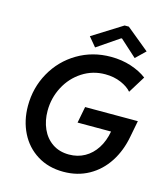

<svg xmlns="http://www.w3.org/2000/svg" viewBox="-133 -1032 1000 1144"><g transform="rotate(15 366.5 -460.5)"><path d="M60.1 -317.9Q60.1 -429.7 112.8 -523.7Q165.5 -617.7 257.8 -672.6Q350.1 -727.5 463.4 -727.5Q531.2 -727.5 588.6 -708.5Q646 -689.5 685.5 -659.2L620.6 -554.2Q598.6 -580.6 554.9 -599.4Q511.2 -618.2 457.5 -618.2Q379.9 -618.2 316.4 -577.1Q252.9 -536.1 216.8 -467.3Q180.7 -398.4 180.7 -319.3Q180.7 -258.8 202.9 -208.7Q225.1 -158.7 268.1 -129.4Q311 -100.1 370.6 -100.1Q424.3 -100.1 467.3 -124.3Q510.3 -148.4 538.8 -192.9Q567.4 -237.3 578.1 -297.4H371.6L391.1 -398.4H716.3L697.3 -299.8Q680.7 -208.5 635.5 -138.9Q590.3 -69.3 521 -30.8Q451.7 7.8 364.7 7.8Q272.5 7.8 203.4 -35.2Q134.3 -78.1 97.2 -152.3Q60.1 -226.6 60.1 -317.9ZM309.1 -813.5 492.7 -928.7H518.6L659.2 -813.5L600.6 -756.8L498 -849.6H492.7L356.4 -756.8Z"/></g></svg>

Font: Reddit Sans Vanilla SemiBold
Style: Italic
Weight: 600
Italic angle: -11.25°
Designer: Stephen Hutchings
Version: Version 1.013